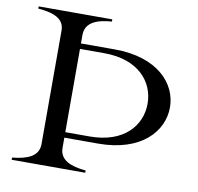

<svg xmlns="http://www.w3.org/2000/svg" viewBox="-78 -782 892 863"><g transform="rotate(10 367.5 -350.0)"><path d="M246 -93V-139H400C597 -139 690 -246 690 -355C690 -463 597 -569 400 -569H246V-607C246 -665 297 -685 366 -690V-700H30V-690C102 -684 152 -665 150 -607V-93C150 -36 99 -17 30 -10V0H366V-10C297 -17 246 -36 246 -93ZM246 -164V-544H357C514 -544 588 -453 588 -354C588 -255 514 -164 357 -164Z"/></g></svg>

Font: Sprat
Style: Regular
Weight: 400
Designer: Ethan Nakache
Foundry: Collletttivo
Version: Version 2.000;Glyphs 3.2 (3217)